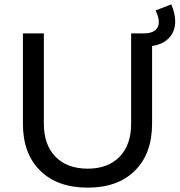

<svg xmlns="http://www.w3.org/2000/svg" viewBox="-20 -853 827 880"><path d="M783 -755Q783 -710 755.5 -680Q728 -650 677 -642V-286Q677 -149 598.5 -71Q520 7 382 7Q243 7 164 -71Q85 -149 85 -286V-700H181V-286Q181 -189 234.5 -134.5Q288 -80 382 -80Q475 -80 528 -134.5Q581 -189 581 -286V-700H640Q674 -700 691 -714Q708 -728 708 -752Q708 -775 693 -805L765 -833Q783 -791 783 -755Z"/></svg>

Font: Gontserrat
Style: Regular
Weight: 400
Designer: Julieta Ulanovsky
Foundry: Julieta Ulanovsky
Version: Version 6.001